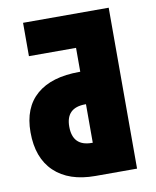

<svg xmlns="http://www.w3.org/2000/svg" viewBox="-81 -777 680 839"><g transform="rotate(-10 259.0 -357.0)"><path d="M28 -237Q28 -346 94 -403Q160 -460 284 -460H288V-566H79V-714H459V0H274Q157 0 92.5 -61.5Q28 -123 28 -237ZM288 -145V-316H285Q199 -316 199 -232Q199 -145 284 -145Z"/></g></svg>

Font: Noto Sans UI CondBlack
Style: Regular
Weight: 900
Width: 3
Designer: Monotype Design Team
Foundry: Monotype Imaging Inc.
Version: Version 1.001